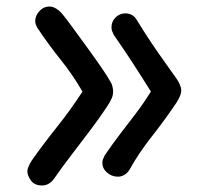

<svg xmlns="http://www.w3.org/2000/svg" viewBox="-20 -587 613 589"><path d="M109 -18Q86 -18 75 -33Q64 -48 64 -62Q64 -68 68 -77Q72 -86 77 -94Q112 -144 154 -196.5Q196 -249 233 -306Q203 -358 166 -404Q129 -450 95 -501Q92 -506 90 -511.5Q88 -517 88 -522Q88 -539 101 -553Q114 -567 131 -567Q142 -567 152.5 -560.5Q163 -554 172 -543Q182 -531 202.5 -503Q223 -475 247 -442Q271 -409 291 -380Q311 -351 319 -336Q323 -330 325 -321.5Q327 -313 327 -307Q327 -296 323 -286Q319 -276 307 -258Q286 -226 256.5 -187Q227 -148 197.5 -109.5Q168 -71 146 -39Q139 -29 129.5 -23.5Q120 -18 109 -18ZM342 -45Q323 -45 308.5 -57.5Q294 -70 294 -88Q294 -93 296 -98.5Q298 -104 301 -110Q327 -148 350 -178Q373 -208 396 -238Q419 -268 443 -306Q413 -354 387 -394Q361 -434 329 -480Q326 -486 324 -491.5Q322 -497 322 -503Q322 -521 334.5 -533.5Q347 -546 365 -546Q375 -546 384.5 -541Q394 -536 400 -525Q426 -483 445.5 -454Q465 -425 483 -400Q501 -375 522 -345Q529 -335 532.5 -325.5Q536 -316 536 -311Q536 -301 532 -292Q528 -283 522 -273Q485 -218 445.5 -168Q406 -118 377 -66Q371 -56 361.5 -50.5Q352 -45 342 -45Z"/></svg>

Font: Playpen Sans Hebrew
Style: Regular
Weight: 400
Designer: Tom Grace, Laura Meseguer, Veronika Burian, José Scaglione
Foundry: TypeTogether
Version: Version 2.000